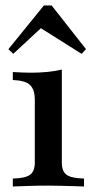

<svg xmlns="http://www.w3.org/2000/svg" viewBox="-20 -678 345 698"><path d="M26.6 0V-29Q71 -29.8 88.7 -42.3Q106.5 -54.8 106.5 -87.1V-316.1Q106.5 -352.4 89.1 -369Q71.8 -385.5 26.6 -387.1V-416.1Q41.9 -415.3 58.9 -414.5Q75.8 -413.7 92.7 -413.7Q124.2 -413.7 152.4 -416.5Q180.6 -419.4 204.8 -425V-87.1Q204.8 -54 223 -41.9Q241.1 -29.8 285.5 -29V0Q273.4 -0.8 252.4 -1.2Q231.5 -1.6 206.5 -2.4Q181.5 -3.2 156.5 -3.2Q120.2 -3.2 82.7 -2Q45.2 -0.8 26.6 0ZM28.2 -482.3 10.5 -499.2 139.5 -658.1H167.7L292.7 -499.2L276.6 -482.3L108.9 -587.9L151.6 -596.8Z"/></svg>

Font: Playfair 5pt SemiExpanded Light SemiBold
Style: Regular
Weight: 600
Version: Version 2.001;gftools[0.9.30]